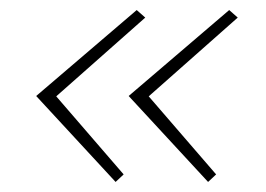

<svg xmlns="http://www.w3.org/2000/svg" viewBox="-20 -402 529 382"><path d="M210 -40 52 -211 252 -382 269 -367 87 -206V-216L226 -55ZM394 -40 236 -211 436 -382 453 -367 271 -206V-216L410 -55Z"/></svg>

Font: Ysabeau Infant Thin
Style: Italic
Weight: 250
Italic angle: -12°
Designer: Christian Thalmann (Catharsis Fonts)
Version: Version 2.001;gftools[0.9.30]; featfreeze: ss01,ss02,lnum